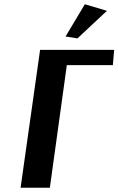

<svg xmlns="http://www.w3.org/2000/svg" viewBox="-20 -885 558 905"><path d="M484 -834 345 -704 289 -713 380 -865ZM295 -578 215 0H77L169 -650H518L512 -578Z"/></svg>

Font: Arsenal SC
Style: Bold Italic
Weight: 700
Italic angle: -9.10001°
Designer: Andrij Shevchenko
Foundry: Stairsfor
Version: Version 2.001; ttfautohint (v1.8.4.7-5d5b)